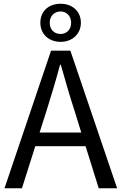

<svg xmlns="http://www.w3.org/2000/svg" viewBox="-20 -1003 648 1023"><path d="M303 -780C364 -780 411 -821 411 -882C411 -944 364 -983 303 -983C240 -983 195 -944 195 -882C195 -821 240 -780 303 -780ZM303 -822C271 -822 245 -843 245 -882C245 -919 271 -942 303 -942C333 -942 359 -919 359 -882C359 -843 333 -822 303 -822ZM4 0H97L168 -224H436L506 0H604L355 -733H252ZM191 -297 227 -410C253 -493 277 -572 300 -658H304C328 -573 351 -493 378 -410L413 -297Z"/></svg>

Font: Noto Sans CJK SC
Style: Regular
Weight: 400
Designer: Ryoko NISHIZUKA 西塚涼子 (kana, bopomofo & ideographs); Paul D. Hunt (Latin, Greek & Cyrillic); Sandoll Communications 산돌커뮤니
Foundry: Adobe
Version: Version 2.004;hotconv 1.0.118;makeotfexe 2.5.65603